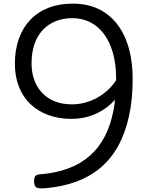

<svg xmlns="http://www.w3.org/2000/svg" viewBox="-20 -1025 841 1058"><path d="M380 -1005Q487 -1005 561 -953.5Q635 -902 673 -808.5Q711 -715 711 -589Q711 -476 690.5 -383.5Q670 -291 631 -220.5Q592 -150 534 -101Q476 -52 400 -24Q324 4 231 12Q193 15 181.5 8.5Q170 2 168 -19Q167 -42 172.5 -52Q178 -62 197 -64Q287 -71 356.5 -97Q426 -123 476 -167.5Q526 -212 558 -274.5Q590 -337 605 -415.5Q620 -494 620 -589Q620 -673 601.5 -736Q583 -799 550.5 -841Q518 -883 474 -904Q430 -925 380 -925Q327 -925 285 -907.5Q243 -890 213.5 -857.5Q184 -825 169 -779.5Q154 -734 154 -676Q154 -608 181 -557Q208 -506 258 -478Q308 -450 376 -450Q412 -450 446.5 -459Q481 -468 511 -484Q541 -500 566.5 -522Q592 -544 611 -570Q630 -596 642 -626L671 -575Q656 -530 627.5 -492.5Q599 -455 560 -427.5Q521 -400 474 -385Q427 -370 374 -370Q303 -370 245 -391.5Q187 -413 146 -453Q105 -493 83.5 -549Q62 -605 62 -675Q62 -750 84 -811.5Q106 -873 147 -916Q188 -959 247 -982Q306 -1005 380 -1005Z"/></svg>

Font: Playwrite PL
Style: Regular
Weight: 400
Designer: Veronika Burian, José Scaglione
Foundry: TypeTogether
Version: Version 1.002